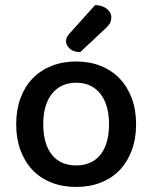

<svg xmlns="http://www.w3.org/2000/svg" viewBox="-20 -725 602 759"><path d="M518 -234Q518 -177 501 -131Q484 -85 453.5 -53Q423 -21 379 -3.5Q335 14 281 14Q227 14 183 -3.5Q139 -21 108.5 -53Q78 -85 61 -131Q44 -177 44 -234Q44 -291 61 -337Q78 -383 109 -415Q140 -447 184 -464.5Q228 -482 281 -482Q334 -482 378 -464.5Q422 -447 453 -414.5Q484 -382 501 -336.5Q518 -291 518 -234ZM281 -398Q221 -398 186 -355Q151 -312 151 -234Q151 -156 185 -113.5Q219 -71 281 -71Q343 -71 377 -113.5Q411 -156 411 -234Q411 -311 376.5 -354.5Q342 -398 281 -398ZM356 -705Q386 -704 403 -689.5Q420 -675 420 -658Q420 -641 413 -630.5Q406 -620 389 -605L297 -519Q271 -519 256 -532.5Q241 -546 241 -562Q241 -572 245.5 -580Q250 -588 258 -596Z"/></svg>

Font: Baloo Tammudu 2 Medium
Style: Regular
Weight: 500
Designer: Maithili Shingre, Omkar Shende and Ek Type
Foundry: Ek Type
Version: Version 1.640;hotconv 1.0.111;makeotfexe 2.5.65597; ttfautoh